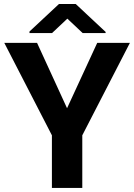

<svg xmlns="http://www.w3.org/2000/svg" viewBox="-20 -921 658 941"><path d="M308.6 -390.6 456.5 -710.9H616.7L383.3 -257.8V0H234.4V-257.8L1 -710.9H161.6ZM497.6 -764.6V-758.8H385.3L310.1 -829.6L234.9 -758.8H124.5V-766.6L269 -901.4H351.1Z"/></svg>

Font: MAUL Bold
Style: Bold
Weight: 700
Designer: MAUL
Version: Version 1.0; 2020; ttfautohint (v1.8.3)